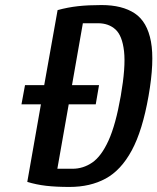

<svg xmlns="http://www.w3.org/2000/svg" viewBox="-20 -730 623 760"><path d="M255 10Q202 10 163 5.5Q124 1 88 -10L142 -317H65L79 -393H155L208 -690Q248 -701 288.5 -705.5Q329 -710 382 -710Q464 -710 513.5 -677Q563 -644 577.5 -565.5Q592 -487 568 -350Q544 -213 501.5 -134.5Q459 -56 398 -23Q337 10 255 10ZM207 -62H267Q309 -62 345 -86.5Q381 -111 409.5 -173.5Q438 -236 458 -350Q478 -465 471 -527Q464 -589 437 -613.5Q410 -638 368 -638H308L265 -393H372L359 -317H252Z"/></svg>

Font: Cuprum SemiBold
Style: Italic
Weight: 600
Italic angle: -10°
Version: Version 3.000